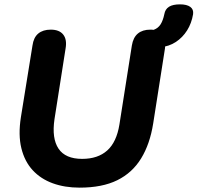

<svg xmlns="http://www.w3.org/2000/svg" viewBox="-20 -850 906 881"><path d="M345 11Q277 11 222 -9Q167 -29 130 -69Q93 -109 78 -170Q63 -231 76 -313L129 -641Q134 -678 155.5 -696Q177 -714 213 -714Q252 -714 270 -691.5Q288 -669 281 -628L230 -303Q217 -215 248.5 -168Q280 -121 357 -121Q429 -121 472 -159.5Q515 -198 528 -279L585 -641Q591 -678 612.5 -696Q634 -714 670 -714Q708 -714 725.5 -692Q743 -670 737 -628L683 -284Q668 -189 627.5 -123Q587 -57 518 -23Q449 11 345 11ZM715 -633 631 -688 634 -705Q666 -706 686 -713.5Q706 -721 717 -738.5Q728 -756 734 -785Q738 -808 755.5 -819Q773 -830 806 -830Q837 -830 853 -818.5Q869 -807 866 -785Q859 -743 838.5 -710.5Q818 -678 787 -657.5Q756 -637 715 -633Z"/></svg>

Font: Nunito ExtraLight ExtraBold
Style: Italic
Weight: 800
Italic angle: -9°
Version: Version 3.602